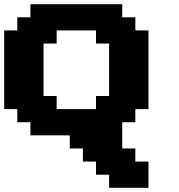

<svg xmlns="http://www.w3.org/2000/svg" viewBox="-20 -645 852 915"><path d="M500 250H687.5V125H625V62.5H562.5V-62.5H625V-125H687.5V-500H625V-562.5H562.5V-625H125V-562.5H62.5V-500H0V-125H62.5V-62.5H125V0H312.5V62.5H375V125H437.5V187.5H500ZM437.5 -125H250V-187.5H187.5V-437.5H250V-500H437.5V-437.5H500V-187.5H437.5Z"/></svg>

Font: Faithful 32x
Style: Semibold
Weight: 400
Foundry: Faithful Resource Pack
Version: Version 1.0; January 27, 2023